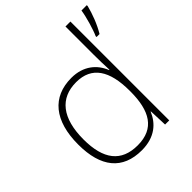

<svg xmlns="http://www.w3.org/2000/svg" viewBox="-209 -897 1044 1044"><g transform="rotate(-45 313.5 -375.0)"><path d="M281 10C382 10 437 -42 463 -105H465L469 0H501V-760H463V-544C463 -506 464 -464 466 -425H463C438 -489 381 -540 288 -540C141 -540 58 -440 58 -257C58 -83 133 10 281 10ZM627 -753V-760H586C580 -717 557 -639 542 -607V-600H565C593 -646 615 -705 627 -753ZM284 -25C158 -25 98 -103 98 -256C98 -420 166 -505 290 -505C409 -505 463 -421 463 -266V-260C463 -111 413 -25 284 -25Z"/></g></svg>

Font: Noto Sans Telugu ExtraLight
Style: Regular
Weight: 200
Designer: Jelle Bosma - Monotype Design Team
Foundry: Monotype Imaging Inc.
Version: Version 2.005